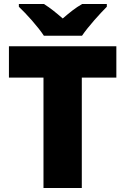

<svg xmlns="http://www.w3.org/2000/svg" viewBox="-20 -1040 631 967"><path d="M201 -860H393C424 -906 484 -972 518 -1006V-1020H394C359 -1000 331 -977 296 -947C261 -977 236 -998 201 -1020H75V-1006C113 -970 171 -906 201 -860ZM392 -93V-649H566V-807H25V-649H199V-93Z"/></svg>

Font: Noto Sans Telugu UI Black
Style: Regular
Weight: 900
Designer: Jelle Bosma - Monotype Design Team
Foundry: Monotype Imaging Inc.
Version: Version 2.005